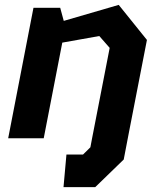

<svg xmlns="http://www.w3.org/2000/svg" viewBox="-20 -566 660 786"><path d="M508 -25 581.5 -402.5 466 -546 241 -480.5 226.5 -534H117L13.5 0H159L235 -391.5L386.5 -418.5L429 -370L357 0L350 37L320 66.5H252L240 200H370L486.5 87Z"/></svg>

Font: Monaspace Krypton
Style: Bold Italic
Weight: 700
Italic angle: -11°
Designer: Riley Cran & the Lettermatic Team
Foundry: Lettermatic
Version: Version 1.101 (Monaspace Krypton)